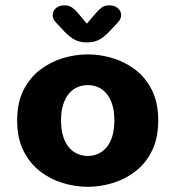

<svg xmlns="http://www.w3.org/2000/svg" viewBox="-20 -692 659 722"><path d="M310.5 10.5Q264 10.5 217 -3.5Q170 -17.5 131 -47.5Q92 -77.5 68.2 -125Q44.5 -172.5 44.5 -239Q44.5 -305.5 68.2 -352.8Q92 -400 131 -429.8Q170 -459.5 217 -473.5Q264 -487.5 310.5 -487.5Q356.5 -487.5 403.2 -473.5Q450 -459.5 489 -429.8Q528 -400 551.5 -352.8Q575 -305.5 575 -239Q575 -172.5 551.5 -125Q528 -77.5 489 -47.5Q450 -17.5 403.2 -3.5Q356.5 10.5 310.5 10.5ZM310.5 -105.5Q331 -105.5 348.8 -113.5Q366.5 -121.5 380.5 -137.8Q394.5 -154 402.2 -179.2Q410 -204.5 410 -239Q410 -273.5 402.2 -298.5Q394.5 -323.5 380.5 -340Q366.5 -356.5 348.8 -364.2Q331 -372 310.5 -372Q290 -372 271.5 -364.2Q253 -356.5 239.2 -340Q225.5 -323.5 217.5 -298.5Q209.5 -273.5 209.5 -239Q209.5 -204.5 217.5 -179.2Q225.5 -154 239.2 -137.8Q253 -121.5 271.5 -113.5Q290 -105.5 310.5 -105.5ZM423.5 -608 404 -587Q380 -560 359.2 -546.2Q338.5 -532.5 306.5 -532.5Q275 -532.5 254 -546.5Q233 -560.5 209.5 -587L190 -608Q178 -620 178 -634.5Q178 -651 190.5 -661.5Q203 -672 223 -672Q240 -672 251.8 -663.2Q263.5 -654.5 274.5 -641.5L306.5 -603L339 -641Q349.5 -654 361.5 -663Q373.5 -672 390.5 -672Q410.5 -672 423 -661.5Q435.5 -651 435.5 -634.5Q435.5 -621 423.5 -608Z"/></svg>

Font: Sono ExtraLight Monospace
Style: Bold
Weight: 700
Version: Version 2.112